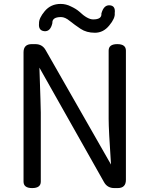

<svg xmlns="http://www.w3.org/2000/svg" viewBox="-20 -959 762 979"><path d="M100 -33V-692Q100 -734 142 -734H160Q196 -734 213 -703L546 -120Q534 -298 534 -352V-701Q534 -734 578 -734Q622 -734 622 -701V-42Q622 0 580 0H563Q527 0 510 -31L181 -614Q188 -411 188 -385V-33Q188 0 144 0Q100 0 100 -33ZM537 -829Q507 -792 464 -792Q421 -792 391 -812Q361 -832 336 -852Q312 -872 291 -872Q245 -872 247 -841Q237 -797 206 -800Q175 -803 179 -840Q178 -866 208 -902Q239 -939 289 -939Q317 -939 342 -926Q368 -914 384 -900Q426 -860 455 -860Q500 -860 497 -890Q509 -934 539 -932Q570 -930 565 -892Q568 -866 537 -829Z"/></svg>

Font: Swei Gothic CJK TC Regular
Style: Regular
Weight: 400
Version: Version 2.129